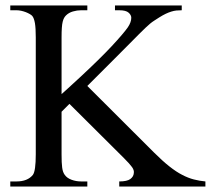

<svg xmlns="http://www.w3.org/2000/svg" viewBox="-20 -682 771 702"><path d="M416 0V-18.6Q444.3 -18.6 456.3 -27.3Q468.3 -36.1 469.2 -48.8Q471.2 -59.1 462.9 -70.8Q454.6 -82.5 433.1 -104L233.9 -302.2L205.1 -273.4V-117.7Q205.1 -101.6 205.6 -89.8Q206.1 -78.1 207.3 -69.3Q208.5 -60.5 210.7 -54.2Q212.9 -47.9 216.8 -42.5Q225.1 -30.8 241.7 -24.7Q258.3 -18.6 276.4 -18.6H299.3V0H17.6V-18.6H40.5Q80.6 -18.6 100.1 -42.5Q110.8 -56.6 110.8 -117.7V-545.4Q110.8 -579.1 107.7 -597.4Q104.5 -615.7 98.1 -623.5Q95.2 -627 88.9 -630.6Q82.5 -634.3 74.5 -637.5Q66.4 -640.6 57.4 -642.6Q48.3 -644.5 40.5 -644.5H17.6V-662.1H299.3V-644.5H276.4Q261.7 -644.5 246.6 -640.1Q231.4 -635.7 221.2 -625.5Q217.3 -621.6 214.4 -616.5Q211.4 -611.3 209.2 -602.5Q207 -593.8 206.1 -580.1Q205.1 -566.4 205.1 -545.4V-337.9Q210.4 -342.3 226.8 -357.4Q243.2 -372.6 272.5 -399.4Q345.2 -466.8 388.7 -513.4Q432.1 -560.1 447.3 -582Q460 -600.6 460 -617.2Q460 -627 450.2 -635.7Q440.4 -644.5 416 -644.5H400.4V-662.1H644.5V-644.5Q634.3 -644.5 625 -643.6Q615.7 -642.6 606.2 -639.6Q596.7 -636.7 585.9 -631.6Q575.2 -626.5 562 -618.2Q551.3 -611.3 543.7 -606.4Q536.1 -601.6 528.8 -595.5Q521.5 -589.4 512.2 -580.6Q502.9 -571.8 488.5 -557.4Q474.1 -543 453.1 -521.7Q432.1 -500.5 400.4 -468.8L299.3 -367.7L543.5 -124Q603.5 -64 646.5 -42.5Q668 -31.2 688.7 -25.9Q709.5 -20.5 731 -18.6V0Z"/></svg>

Font: Doulos SIL Cyr
Style: Regular
Weight: 400
Designer: Walt Agee, Victor Gaultney, Peter Martin, Debbi Hosken, Becca Hirsbrunner
Foundry: SIL International
Version: Version 5.000